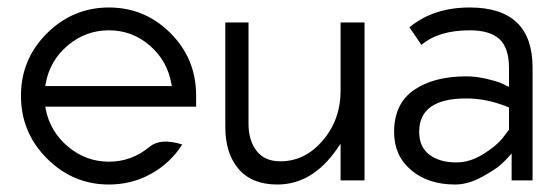

<svg xmlns="http://www.w3.org/2000/svg" viewBox="-20 -482 1487 513"><path d="M271 11Q175 11 105.5 -58.5Q36 -128 36 -226Q36 -324 105.5 -393Q175 -462 271 -462Q367 -462 435.5 -393.5Q504 -325 504 -227V-197H101L102 -191Q114 -130 162 -90Q210 -50 271 -50Q332 -50 380 -90Q409 -114 467 -96Q435 -46 383.5 -17.5Q332 11 271 11ZM102 -258 101 -252H439L438 -258Q427 -320 380 -360.5Q333 -401 271 -401Q209 -401 161 -360.5Q113 -320 102 -258Z M721 11Q653 11 617.5 -30.5Q582 -72 582 -143V-422H644V-151Q644 -107 665.5 -79Q687 -51 729 -51Q794 -51 841 -105Q890 -161 890 -240V-422H954V0H890V-98L881 -85Q815 11 721 11Z M1196 11Q1124 11 1078.5 -27.5Q1033 -66 1033 -129Q1033 -205 1086 -241.5Q1139 -278 1226 -278Q1251 -278 1277.5 -272Q1304 -266 1319 -260L1333 -253L1340 -250V-300Q1340 -354 1314.5 -377.5Q1289 -401 1235 -401Q1152 -401 1106 -362L1074 -409Q1138 -462 1235 -462Q1403 -462 1403 -301V0H1347V-72L1338 -62Q1331 -54 1318 -42Q1305 -30 1268 -9.5Q1231 11 1196 11ZM1226 -219Q1100 -219 1100 -130Q1100 -89 1127.5 -68.5Q1155 -48 1199 -48Q1235 -48 1270 -69.5Q1305 -91 1322 -112L1339 -134L1340 -135V-195L1337 -196Q1281 -219 1226 -219Z"/></svg>

Font: Charger Pro
Style: Lit
Weight: 300
Designer: Jasper
Foundry: Cannot Into Space Fonts
Version: Version 1.09